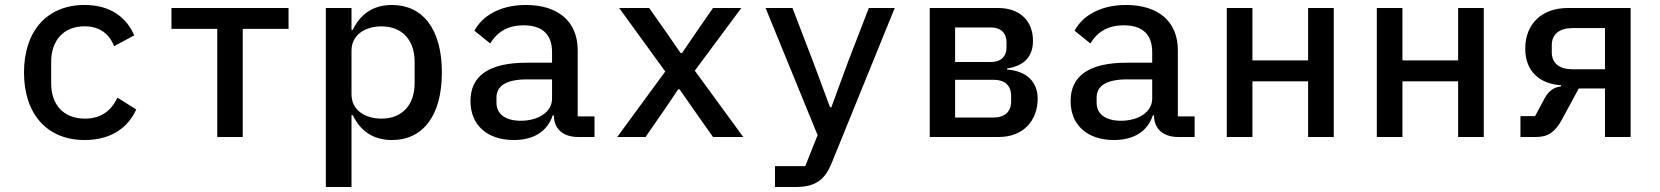

<svg xmlns="http://www.w3.org/2000/svg" viewBox="-20 -548 6642 768"><path d="M318.9 12.1C426.1 12.1 492.9 -39.1 524.9 -110.1L449.9 -157.3C425.1 -105.8 384.9 -73.5 320 -73.5C231.9 -73.5 184.7 -131.4 184.7 -214.8V-301.1C184.7 -384.6 233 -442.8 318.2 -442.8C378.9 -442.8 417.6 -411.9 436.4 -363.3L517 -406.6C485.8 -478.3 422.2 -528.1 318.2 -528.1C167.3 -528.1 76 -422.9 76 -258.2C76 -93.8 166.2 12.1 318.9 12.1Z M849.1 0H951V-432.5H1134.2V-516H665.8V-432.5H849.1Z M1283.4 199.9H1386V-87.4H1391C1421.5 -24.5 1472.3 12.1 1547.9 12.1C1670.1 12.1 1747.5 -83.1 1747.5 -258.2C1747.5 -432.9 1670.1 -528.1 1547.9 -528.1C1472.3 -528.1 1421.5 -491.5 1391 -428.6H1386V-516H1283.4ZM1386 -170.8V-345.2C1386 -409.4 1441.4 -442.5 1506 -442.5C1589.8 -442.5 1638.5 -386.7 1638.5 -300.4V-215.6C1638.5 -129.3 1589.8 -73.5 1506 -73.5C1441.4 -73.5 1386 -106.5 1386 -170.8Z M2292.6 0H2358V-82.4H2290.8V-346.9C2290.8 -463.1 2211.3 -528.1 2083.8 -528.1C1975.5 -528.1 1906.6 -480.5 1877.8 -425.1L1940.7 -374.3C1968 -418.3 2008.2 -446.7 2074.6 -446.7C2149.5 -446.7 2188.2 -410.2 2188.2 -339.5V-297.2H2087C1933.6 -297.2 1861.9 -243.3 1861.9 -143.8C1861.9 -46.9 1929.7 12.1 2035.2 12.1C2117.5 12.1 2170.1 -24.5 2190.7 -86.3H2195.7V-84.5C2195.7 -33.4 2231.9 0 2292.6 0ZM1965.9 -137.4V-158C1965.9 -204.5 2005.3 -230.5 2088.4 -230.5H2188.2V-153.1C2188.2 -101.6 2135.3 -65 2063.2 -65C2003.6 -65 1965.9 -90.2 1965.9 -137.4Z M2562.1 0 2640.3 -112.9 2692.8 -190.7H2698.2L2752.5 -112.9L2832 0H2953.1L2759.2 -265.3L2945.3 -516H2832L2762.4 -415.5L2708.1 -335.9H2702.4L2647.4 -415.5L2576.7 -516H2456.7L2641 -262.1L2448.9 0Z M3079.9 199.9H3164.4C3245.7 199.9 3281.2 167.3 3307.2 103L3558.9 -516H3455.3L3371.8 -299.7L3305.4 -119H3300.1L3233 -299.7L3149.9 -516H3042.3L3250.4 -7.5L3201 116.5H3079.9Z M3698.9 0H3975.1C4074.6 0 4130.7 -67.1 4130.7 -153.4C4130.7 -218.4 4088.8 -263.8 4008.2 -269.9V-274.1C4078.1 -284.8 4111.9 -322.8 4111.9 -384.6C4111.9 -463.8 4060.4 -516 3972.7 -516H3698.9ZM3800.4 -77.8V-228.7H3957C3998.2 -228.7 4024.5 -206 4024.5 -165.1V-141.7C4024.5 -101.2 3998.9 -77.8 3953.1 -77.8ZM3800.4 -300.1V-438.2H3944.6C3982.6 -438.2 4006 -416.2 4006 -379.6V-358C4006 -321.4 3982.6 -300.1 3944.6 -300.1Z M4693.2 0H4758.5V-82.4H4691.4V-346.9C4691.4 -463.1 4611.9 -528.1 4484.4 -528.1C4376.1 -528.1 4307.2 -480.5 4278.4 -425.1L4341.3 -374.3C4368.6 -418.3 4408.7 -446.7 4475.1 -446.7C4550.1 -446.7 4588.8 -410.2 4588.8 -339.5V-297.2H4487.6C4334.2 -297.2 4262.4 -243.3 4262.4 -143.8C4262.4 -46.9 4330.3 12.1 4435.7 12.1C4518.1 12.1 4570.7 -24.5 4591.3 -86.3H4596.2V-84.5C4596.2 -33.4 4632.5 0 4693.2 0ZM4366.5 -137.4V-158C4366.5 -204.5 4405.9 -230.5 4489 -230.5H4588.8V-153.1C4588.8 -101.6 4535.9 -65 4463.8 -65C4404.1 -65 4366.5 -90.2 4366.5 -137.4Z M4887.1 0H4989.7V-222.7H5212.4V0H5315V-516H5212.4V-306.5H4989.7V-516H4887.1Z M5487.2 0H5589.8V-222.7H5812.5V0H5915.1V-516H5812.5V-306.5H5589.8V-516H5487.2Z M6061.8 0H6124.6C6172.9 0 6200.3 -20.6 6227.3 -68.9L6295.1 -194.2H6399.9V0H6502.5V-516H6251.8C6147.7 -516 6081 -453.1 6081 -353.3C6081 -260.7 6140.6 -212.4 6224.4 -207V-202.4C6195.7 -199.6 6175.1 -184.7 6158.7 -155.2L6120.4 -83.5H6061.8ZM6187.1 -338.8V-367.2C6187.1 -411.2 6217.7 -435.7 6269.5 -435.7H6399.9V-271H6269.5C6217.7 -271 6187.1 -294.7 6187.1 -338.8Z"/></svg>

Font: Margiela Mono Medium
Style: Regular
Weight: 500
Designer: Mike Abbink, Paul van der Laan, Pieter van Rosmalen
Foundry: Bold Monday
Version: Version 2.003 2021